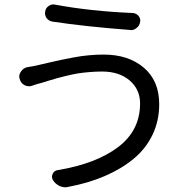

<svg xmlns="http://www.w3.org/2000/svg" viewBox="-20 -794 789 852"><path d="M601.6 -335Q601.6 -397.5 555.2 -437Q508.8 -476.6 432.6 -476.6Q405.3 -476.6 376.5 -474.1Q347.7 -471.7 326.2 -468.3Q304.7 -464.8 276.4 -458Q248 -451.2 234.4 -447.3Q220.7 -443.4 194.3 -435.5Q168 -427.7 163.1 -425.8Q145.5 -421.9 124 -414.1Q116.2 -411.1 109.4 -411.1Q98.6 -411.1 88.9 -416Q72.3 -424.8 67.4 -443.4Q65.4 -449.2 65.4 -454.1Q65.4 -465.8 73.2 -476.6Q83 -492.2 101.6 -496.1Q123 -499 144.5 -503.9Q152.3 -505.9 189.9 -514.6Q227.5 -523.4 249 -527.8Q270.5 -532.2 306.2 -539.1Q341.8 -545.9 375 -548.8Q408.2 -551.8 440.4 -551.8Q549.8 -551.8 618.2 -493.7Q686.5 -435.5 686.5 -332Q686.5 -257.8 656.7 -195.8Q627 -133.8 572.3 -88.9Q517.6 -43.9 444.8 -12.7Q372.1 18.6 283.2 35.2Q276.4 37.1 270.5 37.1Q257.8 37.1 244.1 31.2Q225.6 22.5 214.8 4.9Q207 -8.8 213.9 -22.9Q220.7 -37.1 236.3 -39.1Q406.2 -67.4 503.9 -141.1Q601.6 -214.8 601.6 -335ZM211.9 -698.2Q196.3 -701.2 186.5 -713.9Q179.7 -724.6 179.7 -736.3Q179.7 -739.3 180.7 -743.2Q182.6 -758.8 196.3 -767.6Q206.1 -774.4 216.8 -774.4Q220.7 -774.4 224.6 -773.4Q381.8 -744.1 569.3 -736.3Q584 -735.4 594.7 -723.6Q602.5 -713.9 602.5 -702.1Q602.5 -699.2 601.6 -696.3Q599.6 -679.7 585.9 -669.9Q575.2 -660.2 560.5 -660.2Q558.6 -660.2 556.6 -661.1Q361.3 -675.8 211.9 -698.2Z"/></svg>

Font: Gen Jyuu Gothic P Regular
Style: Regular
Weight: 400
Designer: [Source Han Sans]
Ryoko NISHIZUKA  (kana & ideographs); Paul D. Hunt (Latin, Greek & Cyrillic); Wenlong ZHANG  (bopomofo
Version: Version 1.002.20150607